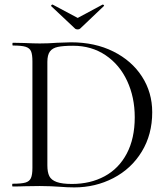

<svg xmlns="http://www.w3.org/2000/svg" viewBox="-20 -811 731 835"><path d="M236 1Q222 0 200.5 -1Q179 -2 153 -2L85 -1Q67 0 35 0Q33 0 33 -6Q33 -12 35 -12Q73 -12 90.5 -17Q108 -22 114.5 -36.5Q121 -51 121 -81V-544Q121 -574 115 -588Q109 -602 91.5 -607.5Q74 -613 36 -613Q34 -613 34 -619Q34 -625 36 -625L86 -624Q128 -622 153 -622Q191 -622 228 -625Q272 -627 289 -627Q393 -627 473 -587Q553 -547 597.5 -478Q642 -409 642 -323Q642 -226 596.5 -151.5Q551 -77 473 -36.5Q395 4 303 4Q274 4 236 1ZM566 -301Q566 -388 533 -459Q500 -530 439 -571Q378 -612 298 -612Q255 -612 231.5 -607Q208 -602 197 -587Q186 -572 186 -542V-92Q186 -62 194.5 -45Q203 -28 226.5 -19.5Q250 -11 293 -11Q373 -11 435 -44.5Q497 -78 531.5 -143.5Q566 -209 566 -301ZM202 -785Q202 -787 204.5 -789.5Q207 -792 209 -791L318 -733L426 -791H427Q430 -791 432 -788Q434 -785 431 -784L329 -687Q325 -683 318 -683Q310 -683 306 -687L203 -784Q203 -784 202.5 -784.5Q202 -785 202 -785Z"/></svg>

Font: Cormorant Infant
Style: Regular
Weight: 400
Designer: Christian Thalmann (Catharsis Fonts)
Foundry: Catharsis Fonts
Version: Version 4.000